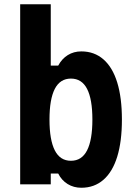

<svg xmlns="http://www.w3.org/2000/svg" viewBox="-20 -868 640 904"><path d="M363 16Q327 16 298.5 -1.5Q270 -19 254 -51H219V0H75V-848H219V-559H254Q271 -591 299 -608.5Q327 -626 363 -626Q424 -626 467 -588.5Q510 -551 532 -479.5Q554 -408 554 -305Q554 -202 532 -130.5Q510 -59 467 -21.5Q424 16 363 16ZM314 -111Q365 -111 390 -160Q415 -209 415 -305Q415 -401 390 -449.5Q365 -498 314 -498Q263 -498 238 -449.5Q213 -401 213 -305Q213 -209 238 -160Q263 -111 314 -111Z"/></svg>

Font: Martian Mono Condensed SemiBold
Style: Regular
Weight: 600
Width: 3
Designer: Roman Shamin
Foundry: Evil Martians
Version: Version 1.000